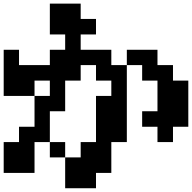

<svg xmlns="http://www.w3.org/2000/svg" viewBox="-20 -879 1040 1040"><path d="M0 57.6V-109.4H83V-192.4H167V-359.4H0V-609.4H83V-526.4H250V-609.4H333V-692.4H250V-859.4H417V-776.4H500V-692.4H417V-609.4H583V-526.4H667V-609.4H833V-526.4H917V-442.4H1000V-192.4H917V-109.4H833V-192.4H750V-276.4H833V-442.4H750V-526.4H667V-109.4H583V57.6H500V140.6H333V-26.4H417V-109.4H500V-359.4H583V-442.4H500V-526.4H417V-442.4H333V-276.4H250V-109.4H333V-26.4H250V-109.4H167V57.6ZM167 -359.4H250V-442.4H167Z"/></svg>

Font: KH Dot Dougenzaka 12
Style: Regular
Weight: 400
Designer: Original version for X68000 by Keitarou Hiraki (http://hp.vector.co.jp/authors/VA000874/) / TrueType conversion by Homem
Version: Version 1.00.20150527